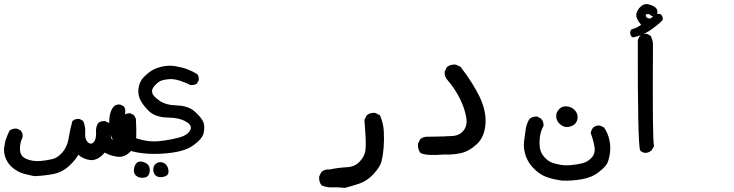

<svg xmlns="http://www.w3.org/2000/svg" viewBox="-29 -574 3549 928"><path d="M137.7 277.3Q132.3 276.4 126.7 275.1Q121.1 273.9 115.7 272.7Q110.4 271.5 105.2 270.3Q100.1 269 94.7 267.8Q89.4 266.6 84.5 265.1Q57.6 257.3 34.7 238.8Q10.7 220.2 -0.5 192.9Q-4.4 183.6 -6.6 174.6Q-8.8 165.5 -9.3 156.5Q-9.8 147.5 -8.8 139.2Q-5.9 113.8 1.5 94.2Q8.3 74.7 17.1 57.6L18.1 56.6L19 55.7Q33.7 45.9 52.2 47.9H53.2L54.2 48.3L68.8 55.2L69.8 55.7L70.8 56.6Q82.5 69.3 80.1 88.4V89.4L79.6 90.3Q66.4 120.1 67.4 147Q68.4 171.9 81.1 183.1Q94.7 194.8 116.7 200.2Q139.2 206.1 166 204.1Q193.4 202.1 222.7 195.3Q250.5 189 273.4 161.6Q280.8 152.8 286.6 142.1Q292.5 131.3 296.6 119.4Q300.8 107.4 302.7 94.2Q309.6 52.2 320.3 13.2L320.8 11.2L322.3 10.3Q328.6 4.4 336.7 2.2Q344.7 0 354 1H355.5L356.4 1.5L371.1 9.3L372.6 10.3L373.5 12.2Q384.8 37.1 382.8 68.8Q380.9 96.7 392.6 110.4Q398.4 117.2 403.6 119.1Q408.7 121.1 414.1 119.6Q426.3 115.7 431.2 100.6Q436.5 84 435.1 63.5Q433.6 39.6 445.3 21L445.8 20.5L446.3 20Q459 9.8 479 11.7H480L481 12.2L495.6 19L497.1 20L498 21Q509.8 39.6 507.3 63Q506.3 73.7 506.6 81.1Q506.8 88.4 507.8 92.3Q510.7 100.6 523.9 106.9Q535.6 113.3 546.4 106.9Q549.3 105 551.8 101.1Q554.2 97.2 555.9 90.6Q557.6 84 558.1 75.2Q559.6 47.9 556.6 8.3V7.3V6.8Q557.6 0 560.5 -5.9Q563.5 -11.7 567.9 -16.6L568.4 -17.1Q581.1 -27.3 600.1 -26.4H601.1L602.5 -25.9L617.2 -18.1L618.7 -17.1L619.6 -15.6L627.4 -1L627.9 0.5V1.5Q630.9 54.7 629.4 91.3Q628.4 110.8 621.3 127.9Q614.3 145 600.6 159.2Q572.3 189 535.6 183.1Q519.5 180.7 504.9 175.8Q490.2 170.9 477.1 163.6Q441.4 205.1 403.8 199.2Q371.1 193.8 349.6 173.8Q343.3 186 332.8 198.7Q322.3 211.4 307.6 225.6Q273.4 258.3 229 267.1Q186 275.4 138.7 277.3H138.2Z M654.8 285.2Q638.2 284.2 627.4 273.9Q615.7 262.7 618.7 242.2Q621.6 222.7 632.3 212.9Q644 202.1 666.5 210Q688.5 217.3 693.4 235.4Q697.8 252.4 690.4 269Q686.5 278.3 677.2 282.2Q668 286.1 654.8 285.2ZM746.1 282.2Q742.7 282.2 739.5 281.7Q736.3 281.2 733.2 280Q730 278.8 727.3 276.9Q724.6 274.9 722.2 272.9Q716.8 268.1 714.4 261Q711.9 253.9 711.9 245.1Q711.9 240.7 712.6 236.6Q713.4 232.4 715.1 228.8Q716.8 225.1 719.5 221.9Q722.2 218.8 725.6 216.3Q739.3 205.6 758.3 211.9Q764.6 213.9 769.5 218Q774.4 222.2 778.1 228Q781.7 233.9 783.7 241.2Q790 265.1 776.4 274.4Q770 278.3 762.7 280.3Q755.4 282.2 746.1 282.2ZM612.8 158.2Q540.5 136.7 520 107.4Q500 78.1 499 21Q498 -36.6 523.4 -61.5V-62L524.4 -62.5Q536.6 -70.8 552.7 -68.4H553.7L554.2 -67.9L567.9 -61L569.3 -60.1L570.3 -58.6Q578.6 -46.4 576.2 -30.3Q569.3 29.3 574.2 53.2Q578.6 75.2 596.2 83Q616.2 92.3 657.2 102.1Q697.8 112.3 739.3 108.4Q753.4 106.9 768.1 104.7Q782.7 102.5 798.3 99.6Q814 96.7 830.1 92.3Q877 81.1 889.6 56.2Q896 45.4 892.1 35.4Q888.2 25.4 872.6 15.6Q840.8 -4.9 782.2 -5.9Q719.2 -6.8 686.5 -41Q655.3 -73.7 646 -98.6Q636.7 -123.5 640.6 -148.4Q645 -173.3 656.2 -189.5Q667.5 -205.1 690.4 -223.1Q712.9 -241.7 747.8 -250.7Q782.7 -259.8 817.4 -254.4Q834 -251.5 848.9 -247.8Q863.8 -244.1 876 -239.3Q900.9 -230 922.9 -216.8L923.8 -216.3L924.3 -215.3Q929.2 -210 930.9 -202.4Q932.6 -194.8 931.6 -186.5V-185.5L930.7 -184.6L922.9 -170.9L922.4 -169.4L920.9 -168.9Q915 -165 907.5 -163.6Q899.9 -162.1 891.6 -163.1H891.1L890.1 -163.6Q886.2 -165.5 882.6 -167.2Q878.9 -168.9 875.2 -170.7Q871.6 -172.4 867.7 -173.8Q863.8 -175.3 860.1 -176.8Q856.4 -178.2 852.5 -179.7Q848.6 -181.2 844.7 -182.4Q840.8 -183.6 836.9 -185.1Q823.7 -189 811.5 -190.7Q799.3 -192.4 788.1 -191.4Q780.3 -190.9 773.4 -189.7Q766.6 -188.5 760.7 -187.3Q754.9 -186 750 -184.1Q735.8 -178.7 718.8 -160.2Q702.6 -142.6 706.5 -126.5Q710.4 -108.9 741.7 -87.4Q773.4 -65.4 825.7 -64.5Q844.2 -64 860.6 -60.3Q877 -56.6 890.9 -49.6Q904.8 -42.5 916 -31.7Q927.2 -21 935.1 -12Q942.9 -2.9 948 5.4Q953.1 13.7 955.6 21.5Q958.5 32.2 958.3 44.2Q958 56.2 955.1 69.8Q948.7 97.2 904.8 128.9Q861.3 160.2 770.5 167.5Q725.6 171.4 686 168.9Q646.5 166.5 612.8 158.2Z M1636.2 334Q1619.1 332 1604.5 331.5Q1589.8 331.1 1578.1 331.5Q1551.8 333 1526.9 322.8L1525.4 322.3L1524.4 320.8Q1511.7 303.7 1513.7 279.8V278.8L1514.2 277.8L1523.9 258.3L1524.4 256.8L1525.4 256.3Q1540.5 243.2 1564 245.1Q1606 236.3 1646.5 234.4Q1666 233.4 1681.4 226.8Q1696.8 220.2 1708.5 208Q1716.8 199.2 1722.7 190.4Q1728.5 181.6 1732.2 171.9Q1735.8 162.1 1737.3 151.9Q1739.7 137.2 1738.5 100.3Q1737.3 63.5 1732.4 7.3V5.9L1732.9 4.4L1742.7 -15.1L1743.2 -16.6L1744.1 -17.1Q1759.8 -30.3 1783.7 -28.3H1784.7L1785.6 -27.8L1805.2 -18.1L1807.1 -17.1L1808.1 -15.1Q1815.9 2.9 1820.6 22.5Q1825.2 42 1826.2 63Q1828.1 104.5 1825.2 140.6Q1822.3 176.8 1815.4 204.6Q1808.1 233.4 1775.9 267.6Q1765.1 279.3 1753.7 288.1Q1742.2 296.9 1730.2 303.5Q1718.3 310.1 1705.6 314Q1668.5 326.2 1638.2 334H1637.2Z M2116.2 172.9Q2074.2 176.3 2046.1 174.6Q2018.1 172.9 2003.9 165.5L2002.9 164.6L2002 163.6Q1989.3 146.5 1991.2 121.6V120.6L1991.7 119.6L2001.5 100.1L2002 98.6L2002.9 98.1Q2018.6 85 2042 86.9Q2126 85.9 2161.1 83Q2194.3 80.1 2213.1 54.9Q2231.9 29.8 2223.6 -11.7Q2215.3 -54.7 2192.4 -100.1Q2169.9 -145 2135.3 -185.5Q2118.2 -203.1 2120.1 -227.1V-228L2120.6 -229L2130.4 -248.5L2131.3 -250L2132.3 -251Q2149.4 -263.7 2173.3 -261.7H2174.3L2175.3 -261.2L2195.8 -251.5L2197.3 -251L2198.2 -249.5Q2256.8 -172.9 2289.6 -105Q2322.3 -36.1 2317.4 25.9Q2312.5 88.9 2275.4 123Q2239.3 156.7 2199.2 166Q2186 168.9 2172.4 170.7Q2158.7 172.4 2144.5 172.9Q2130.4 173.3 2116.2 172.9Z M2685.5 298.8Q2650.9 293.9 2618.7 283.7Q2585.4 273.4 2555.2 244.6Q2524.4 215.3 2512.2 179.7Q2500 144 2503.9 110.4Q2507.8 77.1 2511.7 51.8Q2515.6 25.4 2529.3 2L2529.8 1L2530.3 0.5Q2544.9 -11.7 2566.9 -10.7H2567.9L2569.3 -9.8L2585 -1H2585.9L2586.4 0Q2600.1 14.6 2597.7 34.7V36.1L2596.7 37.1Q2585 58.6 2581.1 84.5Q2577.1 110.4 2580.1 137.7Q2583 163.6 2601.1 184.1Q2619.6 205.1 2638.2 211.9Q2657.7 218.8 2681.2 222.7Q2704.1 226.6 2731 224.1Q2757.8 221.7 2784.7 215.3Q2810.5 209.5 2830.6 188Q2850.1 167 2844.2 135.3Q2841.3 118.2 2836.9 102.3Q2832.5 86.4 2826.7 71.3L2826.2 69.8V68.4Q2828.6 54.2 2837.4 43.5V43L2837.9 42.5Q2851.6 30.8 2870.6 33.2H2871.6L2872.6 33.7L2889.2 41.5L2890.6 42.5L2891.6 43.5Q2909.7 70.8 2916.5 103Q2922.9 134.8 2919.4 163.1Q2917.5 177.7 2914.6 189.7Q2911.6 201.7 2907.7 211.4Q2899.4 231.4 2866.2 256.8Q2850.1 270 2829.6 278.8Q2809.1 287.6 2785.2 292Q2737.8 300.8 2686.5 298.8H2686ZM2706.5 40Q2688.5 37.6 2673.8 22.5Q2666.5 15.1 2662.8 6.1Q2659.2 -2.9 2659.2 -12.7Q2659.2 -32.7 2674.8 -47.9Q2690.4 -63 2713.9 -59.6Q2736.3 -56.2 2750.5 -40Q2764.6 -23.4 2762.5 -2.7Q2760.3 18.1 2744.6 29.3Q2736.8 34.7 2727.5 37.4Q2718.3 40 2707 40Z M3091.3 165Q3076.7 164.1 3066.4 154.8L3065.4 153.8L3064.9 152.3Q3052.7 119.1 3053.7 -376V-376.5V-377Q3056.2 -390.1 3064 -399.9V-400.4L3064.5 -400.9Q3077.1 -412.6 3097.2 -410.2H3098.6L3099.6 -409.7L3114.3 -401.9L3115.7 -400.9L3116.7 -399.4Q3122.1 -388.7 3124.8 -377Q3127.4 -365.2 3127 -352.5Q3124 96.7 3131.8 130.4L3132.3 132.8L3130.9 134.8L3121.1 151.4L3120.6 152.3L3120.1 152.8Q3116.2 156.2 3111.8 158.9Q3107.4 161.6 3102.5 163.1Q3097.7 164.6 3092.3 165H3091.8ZM3127.9 -496.1Q3127 -496.1 3126 -496.1Q3125 -496.1 3124 -496.3Q3123 -496.6 3122.1 -496.8Q3121.1 -497.1 3120.1 -497.6H3119.1L3118.2 -498.5Q3112.8 -503.9 3107.7 -505.4Q3102.5 -506.8 3097.7 -505.4Q3093.3 -504.4 3092.5 -502.4Q3091.8 -500.5 3093.3 -494.6Q3096.7 -484.4 3115.7 -484.4ZM3147 -506.8H3159.2H3161.1L3162.6 -505.9Q3177.2 -495.6 3173.8 -478L3173.3 -476.6L3171.9 -475.1Q3166 -469.2 3159.7 -463.6Q3153.3 -458 3147 -452.6Q3140.6 -447.3 3134 -442.4Q3127.4 -437.5 3120.8 -432.9Q3114.3 -428.2 3107.9 -423.8Q3073.7 -401.9 3032.2 -393.6L3030.3 -393.1L3028.3 -394.5L3023.4 -397.5L3022 -397.9L3021.5 -399.4Q3015.1 -410.2 3017.6 -422.9L3018.1 -423.8L3018.6 -424.8L3021.5 -429.7L3022.5 -431.6L3024.9 -432.6Q3036.6 -435.5 3047.9 -440.9Q3059.1 -446.3 3069.8 -454.1Q3043.9 -483.9 3046.4 -504.4Q3047.9 -514.6 3053.2 -524.2Q3058.6 -533.7 3067.4 -542Q3086.4 -559.6 3109.9 -551.8Q3120.1 -548.8 3127.7 -544.9Q3135.3 -541 3140.1 -536.6Q3143.6 -533.2 3145.8 -529.1Q3147.9 -524.9 3148.4 -520Q3148.9 -515.1 3148.4 -509.8L3147.9 -508.8L3147.5 -507.3Q3147.5 -507.3 3147 -506.8Z"/></svg>

Font: NaikaiFont
Style: SemiBold
Weight: 600
Version: Version 1.89